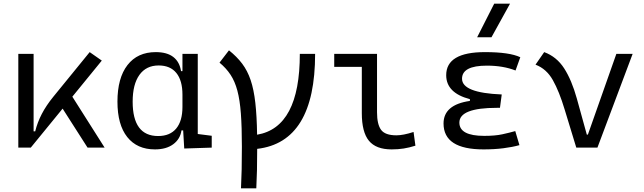

<svg xmlns="http://www.w3.org/2000/svg" viewBox="-20 -815 3556 1060"><path d="M81.1 0V-517.6H165.5V-89.8H174.3Q186.5 -139.2 210.7 -185.8Q234.9 -232.4 273.9 -280.3L475.1 -527.3L542 -480.5L379.4 -281.2L557.6 0H463.4L325.7 -215.3L149.9 0Z M835.4 9.8Q736.8 9.8 682.6 -58.3Q628.4 -126.5 628.4 -253.9Q628.4 -384.3 683.8 -455.8Q739.3 -527.3 839.8 -527.3Q902.3 -527.3 937 -500.2Q971.7 -473.1 979.5 -422.4H987.3V-517.6H1071.8V-75.2L1148.9 -65.4V0L997.1 4.9L991.2 -95.2H981.9Q975.1 -47.4 936.5 -18.8Q897.9 9.8 835.4 9.8ZM987.3 -225.1V-292.5Q987.3 -370.6 953.6 -412.1Q919.9 -453.6 856 -453.6Q787.1 -453.6 749.8 -401.6Q712.4 -349.6 712.4 -253.9Q712.4 -64 853 -64Q918.5 -64 952.9 -105.5Q987.3 -147 987.3 -225.1Z M1310.5 224.6Q1313 176.8 1314.2 119.4Q1315.4 62 1315.4 -4.9Q1315.4 -113.3 1309.8 -188.2Q1304.2 -263.2 1290.5 -314.5Q1276.9 -365.7 1252.9 -402.1Q1229 -438.5 1191.9 -469.2L1244.1 -537.1Q1287.6 -502.4 1316.9 -463.6Q1346.2 -424.8 1363.8 -372.8Q1381.3 -320.8 1389.6 -247.6Q1397.9 -174.3 1399.4 -71.3Q1635.3 -111.3 1635.3 -517.6H1719.7Q1719.7 -30.3 1399.9 6.8Q1399.9 69.8 1398.7 124.3Q1397.5 178.7 1395 224.6Z M2142.1 9.8Q2055.7 9.8 2016.6 -38.1Q1977.5 -85.9 1977.5 -190.4V-445.8H1825.2V-517.6H2061.5V-195.3Q2061.5 -128.9 2083.7 -98.4Q2106 -67.9 2168.5 -67.9Q2206.1 -67.9 2263.2 -86.4L2273.4 -10.7Q2239.7 0 2208.7 4.9Q2177.7 9.8 2142.1 9.8Z M2649.4 9.8Q2428.7 9.8 2428.7 -133.3Q2428.7 -236.8 2574.2 -257.8V-267.6Q2443.4 -301.8 2443.4 -399.9Q2443.4 -527.3 2657.2 -527.3Q2793 -527.3 2852.5 -499L2826.2 -425.8Q2757.8 -452.6 2668 -452.6Q2530.8 -452.6 2530.8 -380.4Q2530.8 -302.2 2750 -293.5L2740.2 -219.7H2723.6Q2516.1 -219.7 2516.1 -138.2Q2516.1 -64.9 2653.3 -64.9Q2713.9 -64.9 2753.7 -73.7Q2793.5 -82.5 2824.7 -91.3L2847.7 -13.7Q2809.1 -2.9 2759.3 3.4Q2709.5 9.8 2649.4 9.8ZM2614.3 -609.4 2708.5 -794.9H2795.9L2693.4 -609.4Z M3161.6 0 3097.2 -210.9Q3067.4 -310.1 3032.2 -372.6Q2997.1 -435.1 2936.5 -458L2984.4 -527.3Q3053.2 -502 3094.7 -437.5Q3136.2 -373 3164.6 -271L3219.7 -71.8H3225.6L3382.8 -517.6H3472.7L3278.3 0Z"/></svg>

Font: Cascadia Mono SemiLight
Style: Regular
Weight: 350
Monospace: yes
Designer: Aaron Bell
Foundry: Saja Typeworks
Version: Version 2404.023; ttfautohint (v1.8.4)